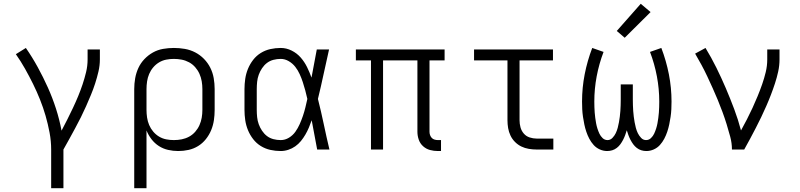

<svg xmlns="http://www.w3.org/2000/svg" viewBox="-20 -792 4240 1017"><path d="M251 205V0Q251 -45 242.5 -90Q234 -135 221.5 -178.5Q209 -222 192 -264.5Q175 -307 155 -347.5Q135 -388 112.5 -428Q90 -468 64 -505L117 -538Q151 -489 180 -436Q209 -383 233.5 -328.5Q258 -274 276.5 -216.5Q295 -159 306 -100Q322 -130 337 -160Q352 -190 366.5 -220.5Q381 -251 394 -282.5Q407 -314 417.5 -345.5Q428 -377 436 -410Q444 -443 444 -477V-530H509V-477Q509 -445 501.5 -413Q494 -381 484 -350Q474 -319 461.5 -289Q449 -259 436 -229.5Q423 -200 408.5 -171Q394 -142 378.5 -113.5Q363 -85 347.5 -56.5Q332 -28 316 0V205Z M691 205V-320Q691 -349 696 -377.5Q701 -406 713 -432Q725 -458 745 -479Q765 -500 790 -514Q815 -528 843.5 -533Q872 -538 901 -538Q930 -538 959 -533Q988 -528 1014 -514.5Q1040 -501 1060.5 -480Q1081 -459 1094 -433Q1107 -407 1112 -378Q1117 -349 1117 -320V-210Q1117 -182 1113 -155Q1109 -128 1098.5 -102.5Q1088 -77 1070.5 -55Q1053 -33 1029.5 -18.5Q1006 -4 979 2Q952 8 924 8Q897 8 870.5 2Q844 -4 821.5 -18.5Q799 -33 782.5 -54.5Q766 -76 756 -101V205ZM901 -50Q922 -50 942.5 -54Q963 -58 981.5 -68Q1000 -78 1014 -94Q1028 -110 1036.5 -129Q1045 -148 1048.5 -168.5Q1052 -189 1052 -210V-320Q1052 -341 1048.5 -361.5Q1045 -382 1036.5 -401Q1028 -420 1014 -436Q1000 -452 981.5 -462Q963 -472 942.5 -476Q922 -480 901 -480Q880 -480 860 -476Q840 -472 822.5 -461.5Q805 -451 791.5 -435Q778 -419 770 -400Q762 -381 759 -360.5Q756 -340 756 -320V-210Q756 -190 759 -169.5Q762 -149 770 -130Q778 -111 791.5 -95Q805 -79 822.5 -68.5Q840 -58 860 -54Q880 -50 901 -50Z M1467 8Q1439 8 1412 2Q1385 -4 1361.5 -18.5Q1338 -33 1321 -55Q1304 -77 1293.5 -102.5Q1283 -128 1279 -155.5Q1275 -183 1275 -210V-320Q1275 -347 1279 -374.5Q1283 -402 1293.5 -427.5Q1304 -453 1321 -475Q1338 -497 1361.5 -511.5Q1385 -526 1412 -532Q1439 -538 1467 -538Q1497 -538 1525 -524Q1553 -510 1573 -487Q1593 -464 1606.5 -436.5Q1620 -409 1630 -381Q1637 -418 1644 -455.5Q1651 -493 1658 -530H1723Q1708 -465 1694 -399Q1680 -333 1664 -268Q1681 -201 1695 -134Q1709 -67 1725 0H1660Q1653 -39 1645.5 -77.5Q1638 -116 1631 -155Q1624 -135 1616 -116Q1608 -97 1597.5 -79Q1587 -61 1574 -45Q1561 -29 1544 -17Q1527 -5 1507 1.5Q1487 8 1467 8ZM1467 -50Q1490 -50 1510.5 -62.5Q1531 -75 1544.5 -94Q1558 -113 1567.5 -134.5Q1577 -156 1584.5 -178Q1592 -200 1597.5 -222.5Q1603 -245 1608 -268Q1603 -291 1597 -313Q1591 -335 1584 -356.5Q1577 -378 1567.5 -399Q1558 -420 1544 -438Q1530 -456 1509.5 -468Q1489 -480 1467 -480Q1447 -480 1428 -475Q1409 -470 1394 -458.5Q1379 -447 1368 -430.5Q1357 -414 1350.5 -396Q1344 -378 1342 -358.5Q1340 -339 1340 -320V-210Q1340 -191 1342 -171.5Q1344 -152 1350.5 -134Q1357 -116 1368 -99.5Q1379 -83 1394 -71.5Q1409 -60 1428 -55Q1447 -50 1467 -50Z M2300 8Q2278 8 2257.5 2.5Q2237 -3 2221 -17.5Q2205 -32 2198 -52.5Q2191 -73 2191 -94V-472H2009V0H1945V-472H1865V-530H2335V-472H2255V-94Q2255 -85 2258 -76.5Q2261 -68 2267 -61.5Q2273 -55 2282 -52.5Q2291 -50 2300 -50H2316V8Z M2822 0Q2802 0 2781 -3.5Q2760 -7 2741.5 -16Q2723 -25 2708 -40Q2693 -55 2684 -74Q2675 -93 2671.5 -113.5Q2668 -134 2668 -155V-472H2491V-530H2909V-472H2732V-155Q2732 -136 2737 -117.5Q2742 -99 2754.5 -84.5Q2767 -70 2785.5 -64Q2804 -58 2822 -58H2911V0Z M3196 8Q3176 8 3157 -0.5Q3138 -9 3124.5 -24Q3111 -39 3101.5 -57Q3092 -75 3085.5 -94.5Q3079 -114 3075 -133.5Q3071 -153 3068 -173Q3065 -193 3064 -213.5Q3063 -234 3063 -254Q3063 -327 3077 -398.5Q3091 -470 3117 -538L3177 -517Q3153 -454 3140.5 -387.5Q3128 -321 3128 -254Q3128 -239 3128.5 -224.5Q3129 -210 3130 -196Q3131 -182 3133 -167.5Q3135 -153 3137.5 -139Q3140 -125 3144.5 -111Q3149 -97 3155 -84Q3161 -71 3172 -60.5Q3183 -50 3198 -50Q3213 -50 3224 -61.5Q3235 -73 3241.5 -86.5Q3248 -100 3252 -115Q3256 -130 3258.5 -144.5Q3261 -159 3263 -174Q3265 -189 3266 -204.5Q3267 -220 3267.5 -235Q3268 -250 3268 -265V-345H3332V-265Q3332 -250 3332.5 -235Q3333 -220 3334 -204.5Q3335 -189 3337 -174Q3339 -159 3341.5 -144.5Q3344 -130 3348 -115Q3352 -100 3358.5 -86.5Q3365 -73 3376 -61.5Q3387 -50 3402 -50Q3417 -50 3428 -60.5Q3439 -71 3445 -84Q3451 -97 3455.5 -111Q3460 -125 3462.5 -139Q3465 -153 3467 -167.5Q3469 -182 3470 -196Q3471 -210 3471.5 -224.5Q3472 -239 3472 -254Q3472 -321 3459.5 -387.5Q3447 -454 3423 -517L3483 -538Q3509 -470 3523 -398.5Q3537 -327 3537 -254Q3537 -234 3536 -213.5Q3535 -193 3532 -173Q3529 -153 3525 -133.5Q3521 -114 3514.5 -94.5Q3508 -75 3498.5 -57Q3489 -39 3475.5 -24Q3462 -9 3443 -0.5Q3424 8 3404 8Q3390 8 3377 4Q3364 0 3353 -8.5Q3342 -17 3334 -28Q3326 -39 3319.5 -51.5Q3313 -64 3308.5 -76.5Q3304 -89 3300 -102Q3296 -89 3291.5 -76.5Q3287 -64 3280.5 -51.5Q3274 -39 3266 -28Q3258 -17 3247 -8.5Q3236 0 3223 4Q3210 8 3196 8ZM3289 -592 3247 -628 3374 -772 3426 -728Z M3857 0Q3857 -34 3848 -67.5Q3839 -101 3829 -133.5Q3819 -166 3807 -198.5Q3795 -231 3782 -262.5Q3769 -294 3755 -325Q3741 -356 3726.5 -387Q3712 -418 3695.5 -448.5Q3679 -479 3662 -508L3717 -538Q3748 -487 3774.5 -433.5Q3801 -380 3824.5 -325Q3848 -270 3869 -214Q3890 -158 3905 -101Q3921 -130 3936.5 -160Q3952 -190 3966 -220.5Q3980 -251 3993 -282.5Q4006 -314 4017 -345.5Q4028 -377 4036 -410Q4044 -443 4044 -477V-530H4109V-477Q4109 -445 4102 -413Q4095 -381 4085 -350.5Q4075 -320 4063.5 -290Q4052 -260 4039 -230.5Q4026 -201 4012 -171.5Q3998 -142 3983 -113.5Q3968 -85 3953 -56.5Q3938 -28 3922 0Z"/></svg>

Font: Iosevka Curly Light Extended
Style: Regular
Weight: 300
Width: 7
Monospace: yes
Designer: Belleve Invis
Foundry: Belleve Invis
Version: Version 11.1.0; ttfautohint (v1.8.3)